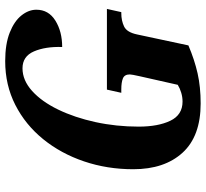

<svg xmlns="http://www.w3.org/2000/svg" viewBox="-46 -718 774 721"><g transform="rotate(-90 340.5 -357.0)"><path d="M313 10Q190 10 128 -58Q66 -126 66 -243Q66 -341 95.5 -428Q125 -515 179 -581.5Q233 -648 307.5 -686Q382 -724 472 -724Q536 -724 579 -707Q622 -690 643.5 -663Q665 -636 665 -607Q665 -561 624 -535.5Q583 -510 525 -510Q527 -573 508.5 -616Q490 -659 445 -659Q400 -659 360 -623Q320 -587 290 -525Q260 -463 243 -385Q226 -307 226 -223Q226 -150 248 -104Q270 -58 320 -58Q337 -58 353.5 -63Q370 -68 383 -76L415 -218Q422 -249 422 -256Q422 -276 407 -282Q392 -288 366 -288H353L365 -342H668L656 -288H652Q624 -288 602 -277.5Q580 -267 572 -228L531 -36Q477 -13 426 -1.5Q375 10 313 10Z"/></g></svg>

Font: Noto Serif ExtraCondensed ExtraBold
Style: Italic
Weight: 800
Width: 2
Italic angle: -12°
Designer: Monotype Design Team
Foundry: Monotype Imaging Inc.
Version: Version 2.013